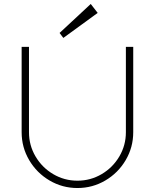

<svg xmlns="http://www.w3.org/2000/svg" viewBox="-20 -932 780 967"><path d="M89 -696H126V-266Q126 -200 159 -144Q192 -88 248 -55Q304 -22 370 -22Q436 -22 492 -55Q548 -88 581 -144Q614 -200 614 -266V-696H651V-266Q651 -190 613 -125.5Q575 -61 510.5 -23Q446 15 370 15Q294 15 229.5 -23Q165 -61 127 -125.5Q89 -190 89 -266ZM437 -912 472 -867 299 -741 280 -766Z"/></svg>

Font: M Major Mono Display
Style: Regular
Weight: 400
Designer: Emre Parlak
Foundry: Emre Parlak
Version: Version 2.000; ttfautohint (v1.8) -l 8 -r 50 -G 200 -x 14 -D